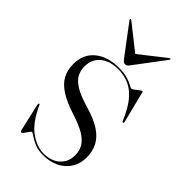

<svg xmlns="http://www.w3.org/2000/svg" viewBox="-194 -676 750 750"><g transform="rotate(45 181.0 -300.5)"><path d="M194 3Q236.5 3 261.8 -19.8Q287 -42.5 287 -79.5Q287 -104 276 -123Q265 -142 239 -157.8Q213 -173.5 168.5 -187.5Q117 -204 86.5 -223.8Q56 -243.5 42.8 -268.5Q29.5 -293.5 29.5 -326Q29.5 -381 67 -411.8Q104.5 -442.5 166.5 -442.5Q196 -442.5 215 -436.5Q234 -430.5 244.2 -424.5Q254.5 -418.5 257 -418.5Q261 -418.5 269 -424.5Q277 -430.5 284.8 -436.5Q292.5 -442.5 294.5 -442.5Q296 -442.5 297 -442Q298 -441.5 298.5 -438.5L331 -309.5Q332 -306.5 331.5 -304.8Q331 -303 329.5 -302Q328 -301.5 326.8 -302Q325.5 -302.5 324 -304Q304.5 -352.5 281.2 -381.5Q258 -410.5 230.2 -423.5Q202.5 -436.5 168 -436.5Q121.5 -436.5 94.2 -413.2Q67 -390 67 -351Q67 -327.5 77.2 -308.8Q87.5 -290 114.2 -274.2Q141 -258.5 189.5 -244.5Q237.5 -230.5 267.5 -211Q297.5 -191.5 311.2 -165.2Q325 -139 325 -106Q325 -71.5 308.8 -45.5Q292.5 -19.5 263.8 -5.2Q235 9 196.5 9Q170 9 150.2 0.5Q130.5 -8 118.5 -16.5Q106.5 -25 103 -25Q101 -25 95.5 -17Q90 -9 84 -1Q78 7 75 7Q74 7 72.5 6Q71 5 69.5 2L43 -114Q42.5 -118 42.8 -120Q43 -122 44.5 -122.5Q46 -123.5 47 -122.8Q48 -122 48.5 -121Q80 -51.5 119 -24.2Q158 3 194 3ZM183 -517.5 69 -607.5Q67 -609 65.2 -609.5Q63.5 -610 62.5 -609Q61.5 -608.5 61.8 -607Q62 -605.5 63.5 -603L156 -480Q160.5 -474 164.5 -471.2Q168.5 -468.5 173 -468.5Q178.5 -468.5 182.2 -471.2Q186 -474 190.5 -480L283 -603Q284.5 -605.5 285 -607Q285.5 -608.5 284 -609Q283 -610 281.2 -609.5Q279.5 -609 277.5 -607.5L163 -517.5Z"/></g></svg>

Font: Fraunces 120pt Light
Style: Regular
Weight: 300
Version: Version 1.000;[b76b70a41]